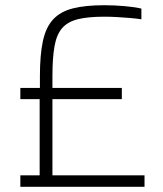

<svg xmlns="http://www.w3.org/2000/svg" viewBox="-20 -716 623 736"><path d="M58 0V-44H132V-336H58V-379H133V-424Q133 -506 144.5 -559Q156 -612 184 -642Q212 -672 260 -684Q308 -696 380 -696Q418 -696 458 -692.5Q498 -689 522 -683V-642Q503 -645 479 -647Q455 -649 429.5 -650.5Q404 -652 380 -652Q318 -652 279 -642.5Q240 -633 218.5 -608.5Q197 -584 189 -539Q181 -494 181 -424V-379H447V-336H181V-44H534V0Z"/></svg>

Font: Saira Thin ExtraLight
Style: Regular
Weight: 250
Version: Version 1.101